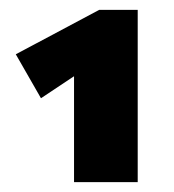

<svg xmlns="http://www.w3.org/2000/svg" viewBox="-20 -775 352 389"><path d="M130 -406V-682L212 -675L63 -576L12 -665L181 -755H259V-406Z"/></svg>

Font: Ysabeau Infant Black
Style: Regular
Weight: 900
Designer: Christian Thalmann (Catharsis Fonts)
Version: Version 2.001;gftools[0.9.30]; featfreeze: ss01,ss02,lnum